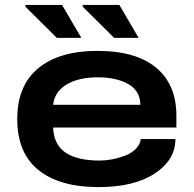

<svg xmlns="http://www.w3.org/2000/svg" viewBox="-20 -745 784 777"><path d="M441.9 -591.8 314.9 -717.8V-725.1H462.9L541 -591.8ZM210 -591.8 83 -717.8V-725.1H231L309.1 -591.8ZM378.9 12.2Q222.2 12.2 136 -56.6Q49.8 -125.5 49.8 -263.2Q49.8 -398.9 135 -469Q220.2 -539.1 374 -539.1Q530.3 -539.1 612.1 -470.9Q693.8 -402.8 693.8 -276.9V-229H194.8Q198.2 -157.7 246.6 -126.5Q294.9 -95.2 382.8 -95.2Q406.7 -95.2 433.1 -100.1Q459.5 -105 485.4 -114.7Q511.2 -124.5 529.1 -142.1Q546.9 -159.7 549.8 -182.1H689.9Q689.9 -98.1 606.4 -43Q522.9 12.2 378.9 12.2ZM194.8 -320.8H547.9Q547.9 -376.5 499.8 -404.3Q451.7 -432.1 376 -432.1Q297.9 -432.1 249.5 -403.1Q201.2 -374 194.8 -320.8Z"/></svg>

Font: Archivo Expanded SemiBold
Style: Regular
Weight: 600
Width: 7
Designer: Hector Gatti
Foundry: Omnibus-Type
Version: Version 2.001